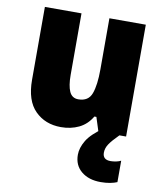

<svg xmlns="http://www.w3.org/2000/svg" viewBox="-87 -624 793 935"><g transform="rotate(10 309.0 -156.5)"><path d="M558 -553V0H421L399 -69H389Q365 -28 325.5 -9Q286 10 237 10Q159 10 109 -40Q59 -90 59 -193V-553H240V-249Q240 -195 253 -166.5Q266 -138 297 -138Q347 -138 362.5 -180.5Q378 -223 378 -300V-553ZM465 96Q465 131 504 131Q517 131 531.5 128Q546 125 555 120V226Q541 232 520.5 236Q500 240 474 240Q415 240 378.5 210Q342 180 342 128Q342 94 364 57Q386 20 447 -22L525 0Q492 33 478.5 53.5Q465 74 465 96Z"/></g></svg>

Font: Noto Sans Tamil SemiCondensed Black
Style: Regular
Weight: 900
Width: 4
Designer: Jelle Bosma - Monotype Design Team
Foundry: Monotype Imaging Inc.
Version: Version 2.004; ttfautohint (v1.8.4.7-5d5b)